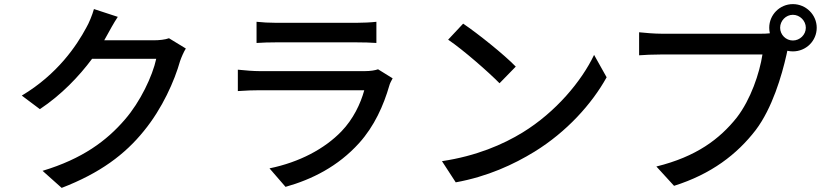

<svg xmlns="http://www.w3.org/2000/svg" viewBox="-20 -860 4010 934"><path d="M553 -778 437 -816C429 -787 412 -746 400 -726C353 -638 260 -499 86 -395L174 -329C279 -399 364 -488 428 -574H740C722 -490 662 -364 588 -279C499 -175 380 -87 187 -29L280 54C467 -18 588 -109 680 -223C770 -333 829 -467 856 -563C863 -583 874 -608 884 -624L802 -674C783 -667 755 -664 727 -664H487L501 -689C512 -709 533 -748 553 -778Z M1228 -754V-651C1256 -653 1292 -654 1324 -654C1381 -654 1656 -654 1712 -654C1746 -654 1786 -653 1811 -651V-754C1786 -751 1745 -749 1713 -749C1655 -749 1381 -749 1324 -749C1291 -749 1254 -751 1228 -754ZM1890 -479 1819 -523C1806 -518 1782 -514 1755 -514C1697 -514 1301 -514 1243 -514C1214 -514 1176 -517 1137 -521V-417C1175 -420 1219 -421 1243 -421C1316 -421 1703 -421 1752 -421C1734 -355 1698 -280 1641 -221C1559 -136 1437 -71 1291 -41L1369 49C1497 13 1624 -50 1727 -164C1801 -246 1846 -347 1874 -444C1876 -453 1884 -468 1890 -479Z M2233 -745 2160 -667C2234 -617 2358 -508 2410 -455L2489 -536C2433 -594 2303 -698 2233 -745ZM2130 -76 2197 27C2352 -1 2479 -60 2580 -122C2736 -218 2859 -354 2931 -484L2870 -593C2809 -465 2684 -315 2523 -216C2427 -157 2297 -101 2130 -76Z M3775 -725C3775 -759 3803 -788 3837 -788C3871 -788 3900 -759 3900 -725C3900 -691 3871 -663 3837 -663C3803 -663 3775 -691 3775 -725ZM3722 -725C3722 -716 3723 -707 3725 -698C3709 -696 3694 -696 3682 -696C3632 -696 3262 -696 3197 -696C3164 -696 3117 -700 3089 -703V-591C3115 -593 3155 -595 3197 -595C3262 -595 3630 -595 3689 -595C3675 -504 3632 -376 3564 -288C3481 -184 3368 -98 3173 -50L3259 44C3440 -13 3565 -109 3656 -227C3737 -334 3783 -492 3806 -594L3810 -613C3819 -611 3828 -610 3837 -610C3901 -610 3953 -661 3953 -725C3953 -788 3901 -840 3837 -840C3773 -840 3722 -788 3722 -725Z"/></svg>

Font: GenYoGothic2 TW M
Style: Regular
Weight: 500
Version: Version 2.100;PS 2.1;hotconv 16.6.51;makeotf.lib2.5.65220 DE